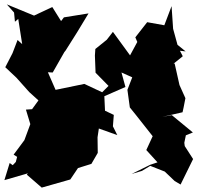

<svg xmlns="http://www.w3.org/2000/svg" viewBox="-53 -840 904 874"><path d="M769 0 826 -116 788 -175 786 -190 793 -224 825 -237 729 -316 686 -308 778 -329 783 -352 791 -393 764 -453 742 -551 737 -550 779 -584 766 -609 792 -606 755 -636 735 -709 728 -812 695 -725 617 -739 563 -670 572 -649 539 -588 461 -695 433 -659 381 -617 379 -587 382 -509 441 -449 412 -420 331 -458 200 -431 165 -511 187 -510 240 -603 245 -609 298 -693 350 -779 238 -761 225 -744 185 -808 102 -769 -22 -820 11 -783 15 -741 30 -754 48 -639 27 -658 4 -598 -29 -534 22 -486 80 -421 122 -383 93 -343 65 -341 85 -275 58 -202 9 -136 25 -126 14 -84 89 -177 5 -88 -9 -98 -33 -20 74 -51 69 -45 137 14 267 -23 302 -75 363 -94 392 -144 391 -215 397 -255 481 -225 461 -265 465 -317 425 -336 422 -402 518 -444 500 -510 549 -488 527 -431 538 -351 567 -315 642 -220 613 -157 664 -101 631 -90 546 -48 593 -62 631 -85 697 -59 742 -16Z"/></svg>

Font: Hussar Lance
Style: Regular
Weight: 700
Foundry: Cannot Into Space Fonts, PlusOne Fonts
Version: Version 2.27